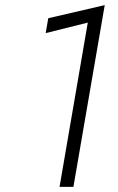

<svg xmlns="http://www.w3.org/2000/svg" viewBox="-20 -728 460 748"><path d="M158 -599 322 -640 212 0H266L388 -708L168 -657Z"/></svg>

Font: Jost* 300 Light Italic
Style: Italic
Weight: 300
Italic angle: -10°
Version: Version 3.200; ttfautohint (v0.97) -l 8 -r 50 -G 200 -x 14 -